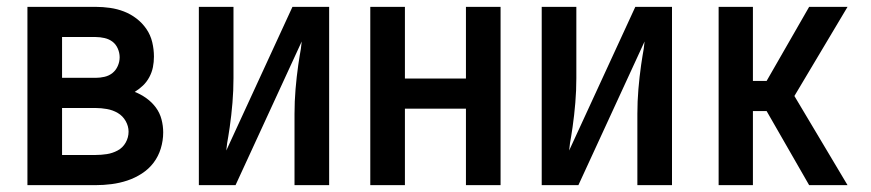

<svg xmlns="http://www.w3.org/2000/svg" viewBox="-20 -540 2540 560"><path d="M60 0V-520H259Q280 -520 301 -517Q322 -514 341.5 -506.5Q361 -499 378 -486Q395 -473 407 -455.5Q419 -438 424 -417Q429 -396 429 -375Q429 -359 426 -344Q423 -329 415.5 -315Q408 -301 397 -290.5Q386 -280 373 -272Q391 -265 407 -253.5Q423 -242 434.5 -226.5Q446 -211 451 -192Q456 -173 456 -154Q456 -130 449 -107Q442 -84 428 -65.5Q414 -47 394 -34Q374 -21 351.5 -13.5Q329 -6 305.5 -3Q282 0 259 0ZM161 -313H259Q272 -313 285 -316Q298 -319 308 -327Q318 -335 323.5 -347.5Q329 -360 329 -373Q329 -386 323.5 -398.5Q318 -411 308 -418.5Q298 -426 285 -429Q272 -432 259 -432H161ZM161 -88H259Q275 -88 291.5 -90.5Q308 -93 323 -101Q338 -109 346.5 -124Q355 -139 355 -156Q355 -172 346.5 -187Q338 -202 323.5 -210.5Q309 -219 292 -222Q275 -225 259 -225H161Z M560 0V-520H661V-312Q661 -276 658 -240Q655 -204 650 -169L646 -143Q644 -133 642.5 -122.5Q641 -112 640 -101L833 -520H940V0H839V-208Q839 -244 842 -280Q845 -316 850 -351L854 -377Q856 -387 857.5 -397.5Q859 -408 860 -419L667 0Z M1060 0V-520H1161V-311H1339V-520H1440V0H1339V-223H1161V0Z M1560 0V-520H1661V-312Q1661 -276 1658 -240Q1655 -204 1650 -169L1646 -143Q1644 -133 1642.5 -122.5Q1641 -112 1640 -101L1833 -520H1940V0H1839V-208Q1839 -244 1842 -280Q1845 -316 1850 -351L1854 -377Q1856 -387 1857.5 -397.5Q1859 -408 1860 -419L1667 0Z M2076 0V-520H2176V-304H2216L2340 -520H2452L2297 -260L2452 0H2340L2216 -216H2176V0Z"/></svg>

Font: Iosevka Curly Semibold
Style: Regular
Weight: 600
Monospace: yes
Designer: Belleve Invis
Foundry: Belleve Invis
Version: Version 22.1.2; ttfautohint (v1.8.4)